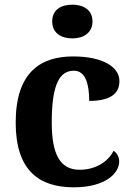

<svg xmlns="http://www.w3.org/2000/svg" viewBox="-20 -790 567 820"><path d="M289 -626C335 -626 375 -649 375 -698C375 -749 335 -770 289 -770C241 -770 203 -749 203 -698C203 -649 241 -626 289 -626ZM295 10C430 10 489 -50 489 -100C489 -118 481 -136 465 -146C442 -100 389 -65 320 -65C236 -65 201 -132 201 -267C201 -438 238 -488 296 -488C346 -488 361 -428 361 -359C466 -359 490 -401 490 -444C490 -503 421 -549 292 -549C154 -549 47 -482 47 -266C47 -61 148 10 295 10Z"/></svg>

Font: Noto Serif Lao
Style: Bold
Weight: 700
Designer: Monotype Design Team
Foundry: Monotype Imaging Inc.
Version: Version 2.003